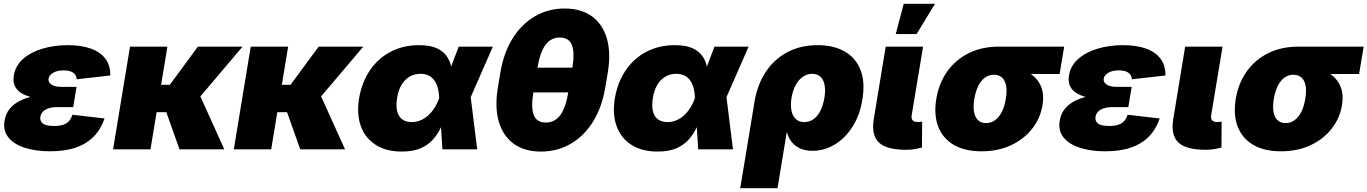

<svg xmlns="http://www.w3.org/2000/svg" viewBox="-20 -784 7179 1008"><path d="M242.7 10.3Q167.5 10.3 110.4 -8.1Q53.2 -26.4 24.2 -62.3Q-4.9 -98.1 3.9 -150.4Q9.8 -187 31 -212.9Q52.2 -238.8 85.7 -255.4Q119.1 -272 162.1 -280Q205.1 -288.1 254.9 -288.1H375L364.3 -221.7H281.7Q255.4 -221.7 236.1 -215.6Q216.8 -209.5 205.8 -198.2Q194.8 -187 191.9 -170.9Q188.5 -148.9 204.8 -135.7Q221.2 -122.6 264.2 -122.6Q292 -122.6 311.3 -128.9Q330.6 -135.3 342.3 -148.4Q354 -161.6 360.4 -181.6L528.8 -162.1Q510.3 -106.4 472.9 -67.9Q435.5 -29.3 378.7 -9.5Q321.8 10.3 242.7 10.3ZM252.4 -263.2Q204.6 -263.2 165.3 -269.8Q126 -276.4 98.6 -291.3Q71.3 -306.2 59.1 -330.1Q46.9 -354 52.7 -388.2Q61 -439.5 101.3 -474.9Q141.6 -510.3 203.1 -528.6Q264.6 -546.9 336.4 -546.9Q405.3 -546.9 455.3 -529.5Q505.4 -512.2 532.5 -476.8Q559.6 -441.4 559.1 -387.7L382.3 -367.7Q382.3 -389.6 364.5 -402.1Q346.7 -414.6 314.5 -414.6Q279.3 -414.6 258.5 -401.6Q237.8 -388.7 234.9 -371.1Q231.9 -352.5 250 -340.3Q268.1 -328.1 299.3 -328.1H381.8L371.1 -263.2Z M858.9 -539.1 770 0H573.7L662.6 -539.1ZM1253.4 -539.1 961.4 -194.8H765.6L784.7 -338.9H871.6L1019 -539.1ZM922.4 0 850.1 -203.6 1029.3 -283.7 1157.7 0Z M1492.7 -539.1 1403.8 0H1207.5L1296.4 -539.1ZM1887.2 -539.1 1595.2 -194.8H1399.4L1418.5 -338.9H1505.4L1652.8 -539.1ZM1556.2 0 1483.9 -203.6 1663.1 -283.7 1791.5 0Z M2089.4 11.7Q2007.8 11.7 1952.9 -23.2Q1897.9 -58.1 1874.8 -120.8Q1851.6 -183.6 1865.2 -268.1Q1879.9 -353 1922.6 -415.5Q1965.3 -478 2031.2 -512.5Q2097.2 -546.9 2180.2 -546.9Q2238.3 -546.9 2273.2 -530.8Q2308.1 -514.6 2325.7 -488.5Q2343.3 -462.4 2349.4 -430.9Q2355.5 -399.4 2356.4 -369.1H2409.2L2450.7 -277.8L2485.4 0H2302.7L2285.6 -271Q2284.2 -303.2 2277.1 -326.7Q2270 -350.1 2257.6 -365.5Q2245.1 -380.9 2227.8 -388.7Q2210.4 -396.5 2187.5 -396.5Q2155.3 -396.5 2129.9 -381.3Q2104.5 -366.2 2087.9 -338.4Q2071.3 -310.5 2064.9 -270.5Q2058.1 -230 2064.7 -201.4Q2071.3 -172.9 2090.8 -158Q2110.4 -143.1 2141.1 -143.1Q2165 -143.1 2186.3 -151.6Q2207.5 -160.2 2226.1 -176.3Q2244.6 -192.4 2259.8 -215.6Q2274.9 -238.8 2285.2 -268.1L2388.2 -539.1H2567.4L2448.7 -268.1L2377 -177.7H2321.3Q2309.6 -146.5 2293.9 -113.3Q2278.3 -80.1 2253.4 -51.8Q2228.5 -23.4 2189 -5.9Q2149.4 11.7 2089.4 11.7Z M2819.8 11.7Q2733.4 11.7 2677 -29.3Q2620.6 -70.3 2598.6 -146Q2576.7 -221.7 2593.8 -324.7L2606.9 -402.8Q2624 -506.3 2670.9 -581.8Q2717.8 -657.2 2787.8 -698.2Q2857.9 -739.3 2944.3 -739.3Q3031.2 -739.3 3087.6 -698.2Q3144 -657.2 3166 -581.8Q3188 -506.3 3170.9 -402.8L3157.7 -324.7Q3140.6 -221.7 3093.8 -146Q3046.9 -70.3 2976.8 -29.3Q2906.7 11.7 2819.8 11.7ZM2845.2 -140.6Q2892.6 -140.6 2921.4 -179.4Q2950.2 -218.3 2963.9 -301.3L2984.9 -426.3Q2998 -509.3 2982.2 -548.1Q2966.3 -586.9 2918.9 -586.9Q2872.1 -586.9 2843.5 -548.1Q2814.9 -509.3 2801.3 -426.3L2780.3 -301.3Q2766.6 -218.3 2782.5 -179.4Q2798.3 -140.6 2845.2 -140.6ZM2754.4 -298.8 2775.9 -428.7H3007.8L2986.3 -298.8Z M3432.1 11.7Q3350.6 11.7 3295.7 -23.2Q3240.7 -58.1 3217.5 -120.8Q3194.3 -183.6 3208 -268.1Q3222.7 -353 3265.4 -415.5Q3308.1 -478 3374 -512.5Q3439.9 -546.9 3522.9 -546.9Q3581.1 -546.9 3616 -530.8Q3650.9 -514.6 3668.5 -488.5Q3686 -462.4 3692.1 -430.9Q3698.2 -399.4 3699.2 -369.1H3752L3793.5 -277.8L3828.1 0H3645.5L3628.4 -271Q3627 -303.2 3619.9 -326.7Q3612.8 -350.1 3600.3 -365.5Q3587.9 -380.9 3570.6 -388.7Q3553.2 -396.5 3530.3 -396.5Q3498 -396.5 3472.7 -381.3Q3447.3 -366.2 3430.7 -338.4Q3414.1 -310.5 3407.7 -270.5Q3400.9 -230 3407.5 -201.4Q3414.1 -172.9 3433.6 -158Q3453.1 -143.1 3483.9 -143.1Q3507.8 -143.1 3529.1 -151.6Q3550.3 -160.2 3568.8 -176.3Q3587.4 -192.4 3602.5 -215.6Q3617.7 -238.8 3627.9 -268.1L3731 -539.1H3910.2L3791.5 -268.1L3719.7 -177.7H3664.1Q3652.3 -146.5 3636.7 -113.3Q3621.1 -80.1 3596.2 -51.8Q3571.3 -23.4 3531.7 -5.9Q3492.2 11.7 3432.1 11.7Z M3866.2 204.1 3941.4 -251Q3956.5 -341.3 4001 -407.7Q4045.4 -474.1 4114.5 -510.5Q4183.6 -546.9 4272.5 -546.9Q4356.4 -546.9 4414.6 -513.7Q4472.7 -480.5 4497.8 -416.7Q4522.9 -353 4507.3 -260.7Q4493.7 -176.8 4454.3 -116.5Q4415 -56.2 4360.6 -24.2Q4306.2 7.8 4246.1 7.8Q4209 7.8 4181.6 -4.4Q4154.3 -16.6 4137 -37.8Q4119.6 -59.1 4112.8 -86.9H4109.9L4062 204.1ZM4202.6 -143.1Q4229.5 -143.1 4251 -158.4Q4272.5 -173.8 4286.9 -202.4Q4301.3 -231 4308.1 -270Q4314.5 -309.6 4309.1 -337.6Q4303.7 -365.7 4287.4 -381.1Q4271 -396.5 4244.1 -396.5Q4217.3 -396.5 4195.1 -381.1Q4172.9 -365.7 4157.5 -337.6Q4142.1 -309.6 4135.3 -270Q4129.4 -231.4 4135.3 -202.9Q4141.1 -174.3 4158.2 -158.7Q4175.3 -143.1 4202.6 -143.1Z M4736.8 2.4Q4634.3 2.4 4594 -36.1Q4553.7 -74.7 4567.4 -159.2L4629.9 -539.1H4826.2L4766.1 -177.7Q4763.7 -161.1 4771.5 -152.3Q4779.3 -143.6 4796.9 -143.6Q4805.7 -143.6 4811.5 -144Q4817.4 -144.5 4821.3 -146L4820.3 -9.3Q4807.6 -5.9 4786.1 -1.7Q4764.6 2.4 4736.8 2.4ZM4682.6 -605 4724.6 -764.2H4888.7L4792 -605Z M5132.8 10.3Q5044.9 10.3 4987.3 -23.4Q4929.7 -57.1 4905.8 -118.9Q4881.8 -180.7 4895.5 -264.6Q4909.2 -347.7 4953.4 -409.4Q4997.6 -471.2 5066.4 -505.1Q5135.3 -539.1 5222.7 -539.1H5566.9L5543 -395.5H5305.2L5198.2 -391.6Q5172.9 -391.6 5152.1 -377.2Q5131.3 -362.8 5116.9 -335Q5102.5 -307.1 5095.2 -264.6Q5088.4 -222.7 5094 -194.6Q5099.6 -166.5 5115.7 -152.1Q5131.8 -137.7 5157.2 -137.7Q5182.1 -137.7 5202.9 -152.1Q5223.6 -166.5 5238.5 -194.6Q5253.4 -222.7 5260.3 -264.6Q5267.6 -307.1 5262 -335Q5256.3 -362.8 5240.2 -377.2Q5224.1 -391.6 5198.7 -391.6L5207 -440.9Q5268.1 -440.9 5317.4 -428.2Q5366.7 -415.5 5400.1 -389.4Q5433.6 -363.3 5447.8 -324Q5461.9 -284.7 5453.1 -231Q5441.9 -163.6 5399.4 -108.9Q5356.9 -54.2 5288.8 -22Q5220.7 10.3 5132.8 10.3Z M5782.2 10.3Q5707 10.3 5649.9 -8.1Q5592.8 -26.4 5563.7 -62.3Q5534.7 -98.1 5543.5 -150.4Q5549.3 -187 5570.6 -212.9Q5591.8 -238.8 5625.2 -255.4Q5658.7 -272 5701.7 -280Q5744.6 -288.1 5794.4 -288.1H5914.6L5903.8 -221.7H5821.3Q5794.9 -221.7 5775.6 -215.6Q5756.3 -209.5 5745.4 -198.2Q5734.4 -187 5731.4 -170.9Q5728 -148.9 5744.4 -135.7Q5760.7 -122.6 5803.7 -122.6Q5831.5 -122.6 5850.8 -128.9Q5870.1 -135.3 5881.8 -148.4Q5893.6 -161.6 5899.9 -181.6L6068.4 -162.1Q6049.8 -106.4 6012.5 -67.9Q5975.1 -29.3 5918.2 -9.5Q5861.3 10.3 5782.2 10.3ZM5792 -263.2Q5744.1 -263.2 5704.8 -269.8Q5665.5 -276.4 5638.2 -291.3Q5610.8 -306.2 5598.6 -330.1Q5586.4 -354 5592.3 -388.2Q5600.6 -439.5 5640.9 -474.9Q5681.2 -510.3 5742.7 -528.6Q5804.2 -546.9 5876 -546.9Q5944.8 -546.9 5994.9 -529.5Q6044.9 -512.2 6072 -476.8Q6099.1 -441.4 6098.6 -387.7L5921.9 -367.7Q5921.9 -389.6 5904.1 -402.1Q5886.2 -414.6 5854 -414.6Q5818.8 -414.6 5798.1 -401.6Q5777.3 -388.7 5774.4 -371.1Q5771.5 -352.5 5789.6 -340.3Q5807.6 -328.1 5838.9 -328.1H5921.4L5910.6 -263.2Z M6309.1 2.4Q6206.5 2.4 6166.3 -36.1Q6126 -74.7 6139.6 -159.2L6202.1 -539.1H6398.4L6338.4 -177.7Q6335.9 -161.1 6343.8 -152.3Q6351.6 -143.6 6369.1 -143.6Q6377.9 -143.6 6383.8 -144Q6389.6 -144.5 6393.6 -146L6392.6 -9.3Q6379.9 -5.9 6358.4 -1.7Q6336.9 2.4 6309.1 2.4Z M6705.1 10.3Q6617.2 10.3 6559.6 -23.4Q6502 -57.1 6478 -118.9Q6454.1 -180.7 6467.8 -264.6Q6481.4 -347.7 6525.6 -409.4Q6569.8 -471.2 6638.7 -505.1Q6707.5 -539.1 6794.9 -539.1H7139.2L7115.2 -395.5H6877.4L6770.5 -391.6Q6745.1 -391.6 6724.4 -377.2Q6703.6 -362.8 6689.2 -335Q6674.8 -307.1 6667.5 -264.6Q6660.6 -222.7 6666.3 -194.6Q6671.9 -166.5 6688 -152.1Q6704.1 -137.7 6729.5 -137.7Q6754.4 -137.7 6775.1 -152.1Q6795.9 -166.5 6810.8 -194.6Q6825.7 -222.7 6832.5 -264.6Q6839.8 -307.1 6834.2 -335Q6828.6 -362.8 6812.5 -377.2Q6796.4 -391.6 6771 -391.6L6779.3 -440.9Q6840.3 -440.9 6889.6 -428.2Q6939 -415.5 6972.4 -389.4Q7005.9 -363.3 7020 -324Q7034.2 -284.7 7025.4 -231Q7014.2 -163.6 6971.7 -108.9Q6929.2 -54.2 6861.1 -22Q6793 10.3 6705.1 10.3Z"/></svg>

Font: Inter 18pt Black
Style: Italic
Weight: 900
Italic angle: -9.3988°
Designer: Rasmus Andersson
Foundry: rsms
Version: Version 4.001;git-66647c0bb